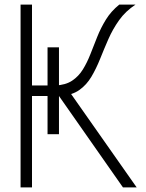

<svg xmlns="http://www.w3.org/2000/svg" viewBox="-20 -820 640 840"><path d="M92 -400V-446H222Q267 -448 295.5 -467Q324 -486 342.5 -516Q361 -546 375.5 -583Q390 -620 405.5 -659Q421 -698 443.5 -734.5Q466 -771 502 -800H573Q529 -771 501 -731.5Q473 -692 454 -648.5Q435 -605 418 -562.5Q401 -520 380 -484.5Q359 -449 327.5 -426.5Q296 -404 246 -400ZM70 0V-800H120V0ZM518 0 224 -420 274 -433 578 0ZM238 -233H188V-613H238Z"/></svg>

Font: Victor Mono Thin
Style: Regular
Weight: 100
Monospace: yes
Designer: Rune Bjørnerås
Version: Version 1.561;gftools[0.9.30]